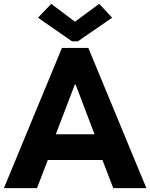

<svg xmlns="http://www.w3.org/2000/svg" viewBox="-25 -966 771 986"><path d="M293 -719.7H428.7L726.6 0H556.6L501 -144.5H220.7L165 0H-4.9ZM358.4 -855.5H361.3L484.4 -946.3L550.8 -875L375 -753.9H344.7L169.9 -875L238.3 -946.3ZM460.4 -276.4 363.3 -532.2H359.4L261.7 -276.4Z"/></svg>

Font: Reddit Sans Strawberry ExBold
Style: Regular
Weight: 800
Designer: Stephen Hutchings
Foundry: Reddit
Version: Version 1.013